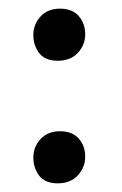

<svg xmlns="http://www.w3.org/2000/svg" viewBox="-20 -407 278 439"><path d="M158 -286.1Q141.1 -268.1 112.1 -268.1Q83 -268.1 69.6 -285.6Q56.2 -303.2 56.2 -327.1Q56.2 -351.1 72.5 -369.1Q88.9 -387.2 117.2 -387.2Q145.5 -387.2 160.2 -370.1Q174.8 -353 174.8 -328.6Q174.8 -304.2 158 -286.1ZM158 -6.1Q141.1 12.2 112.1 12.2Q83 12.2 69.6 -5.4Q56.2 -22.9 56.2 -46.9Q56.2 -70.8 72.5 -88.9Q88.9 -106.9 117.2 -106.9Q145.5 -106.9 160.2 -90.1Q174.8 -73.2 174.8 -48.8Q174.8 -24.4 158 -6.1Z"/></svg>

Font: Alegreya-Regular
Style: Regular
Weight: 400
Designer: Juan Pablo del Peral
Foundry: Juan Pablo del Peral
Version: Version 1.003